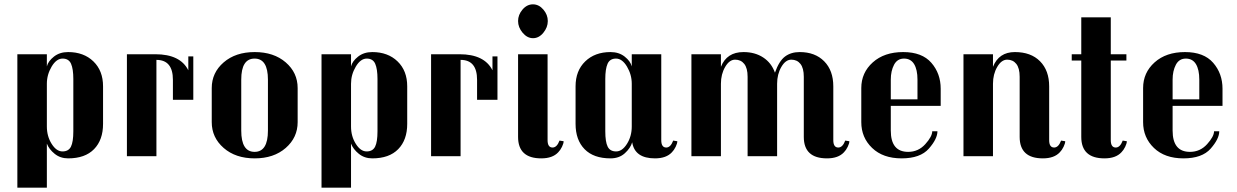

<svg xmlns="http://www.w3.org/2000/svg" viewBox="-20 -720 5700 885"><path d="M196 145H60V-470H196V-414Q202 -438 228.5 -459Q255 -480 294 -480Q366 -480 410.5 -437Q455 -394 455 -322V-149Q455 -75 413.5 -32.5Q372 10 294 10Q258 10 232 -11Q206 -32 196 -58ZM196 -334V-137Q196 -92 218 -57Q240 -22 268 -22Q296 -22 307 -44Q318 -66 318 -115V-356Q318 -402 307.5 -426Q297 -450 268.5 -450Q240 -450 218 -413Q196 -376 196 -334Z M871 -260H777V-352Q777 -444 701 -444V0H565V-470H696Q811 -470 848 -396V-460H871Z M1352 -157Q1352 -86 1297 -38Q1242 10 1154 10Q1066 10 1011 -38Q956 -86 956 -157V-314Q956 -385 1011 -432.5Q1066 -480 1154 -480Q1242 -480 1297 -432.5Q1352 -385 1352 -314ZM1215 -118V-353Q1215 -450 1153.5 -450Q1092 -450 1092 -353V-118Q1092 -20 1153.5 -20Q1215 -20 1215 -118Z M1598 145H1462V-470H1598V-414Q1604 -438 1630.5 -459Q1657 -480 1696 -480Q1768 -480 1812.5 -437Q1857 -394 1857 -322V-149Q1857 -75 1815.5 -32.5Q1774 10 1696 10Q1660 10 1634 -11Q1608 -32 1598 -58ZM1598 -334V-137Q1598 -92 1620 -57Q1642 -22 1670 -22Q1698 -22 1709 -44Q1720 -66 1720 -115V-356Q1720 -402 1709.5 -426Q1699 -450 1670.5 -450Q1642 -450 1620 -413Q1598 -376 1598 -334Z M2273 -260H2179V-352Q2179 -444 2103 -444V0H1967V-470H2098Q2213 -470 2250 -396V-460H2273Z M2527 -40Q2547 -40 2559 -72L2578 -69Q2578 -59 2570.5 -43.5Q2563 -28 2553 -18Q2527 10 2475 10Q2368 10 2368 -89V-470H2504V-74Q2504 -40 2527 -40ZM2484.5 -676Q2505 -652 2505 -623Q2505 -594 2484.5 -569Q2464 -544 2437 -544Q2410 -544 2389 -569Q2368 -594 2368 -623Q2368 -652 2388.5 -676Q2409 -700 2436.5 -700Q2464 -700 2484.5 -676Z M3051 -40Q3071 -40 3083 -72L3102 -69Q3102 -59 3094.5 -43.5Q3087 -28 3077 -18Q3051 10 2999 10Q2906 10 2894 -64Q2886 -37 2860 -13.5Q2834 10 2794 10Q2716 10 2674.5 -32.5Q2633 -75 2633 -149V-322Q2633 -394 2677.5 -437Q2722 -480 2794 -480Q2833 -480 2859.5 -459Q2886 -438 2892 -414V-470H3028V-74Q3028 -40 3051 -40ZM2892 -334Q2892 -376 2870 -413Q2848 -450 2819.5 -450Q2791 -450 2780.5 -426Q2770 -402 2770 -356V-115Q2770 -66 2781 -44Q2792 -22 2820 -22Q2848 -22 2870 -57Q2892 -92 2892 -137Z M3844 -40Q3864 -40 3876 -72L3895 -69Q3895 -59 3887.5 -43.5Q3880 -28 3870 -18Q3844 10 3792 10Q3685 10 3685 -89V-366Q3685 -406 3669.5 -425.5Q3654 -445 3627.5 -445Q3601 -445 3581.5 -411.5Q3562 -378 3562 -334V0H3426V-366Q3426 -406 3410.5 -425.5Q3395 -445 3368.5 -445Q3342 -445 3322.5 -411.5Q3303 -378 3303 -334V0H3167V-470H3303V-412Q3330 -480 3407 -480Q3460 -480 3498 -455Q3536 -430 3552 -385Q3571 -439 3598.5 -459.5Q3626 -480 3666 -480Q3737 -480 3779 -437.5Q3821 -395 3821 -322V-74Q3821 -40 3844 -40Z M4316 -232H4086V-118Q4086 -20 4166 -20Q4213 -20 4245 -55.5Q4277 -91 4277 -115H4301Q4301 -80 4261.5 -35Q4222 10 4136 10Q4050 10 4000 -38Q3950 -86 3950 -157V-314Q3950 -385 4003 -432.5Q4056 -480 4143 -480Q4230 -480 4273 -430.5Q4316 -381 4316 -311ZM4209 -262V-353Q4209 -399 4193.5 -424.5Q4178 -450 4147 -450Q4116 -450 4101 -421.5Q4086 -393 4086 -353V-262Z M4839 -40Q4859 -40 4871 -72L4890 -69Q4890 -59 4882.5 -43.5Q4875 -28 4865 -18Q4839 10 4787 10Q4680 10 4680 -89V-366Q4680 -406 4664.5 -425.5Q4649 -445 4622.5 -445Q4596 -445 4576.5 -411.5Q4557 -378 4557 -334V0H4421V-470H4557V-412Q4584 -480 4658 -480Q4732 -480 4774 -437.5Q4816 -395 4816 -322V-74Q4816 -40 4839 -40Z M5123 -40Q5143 -40 5155 -72L5174 -69Q5174 -59 5166.5 -43.5Q5159 -28 5149 -18Q5123 10 5071 10Q4964 10 4964 -89V-441H4920V-470H4964V-640H5100V-470H5172V-441H5100V-74Q5100 -40 5123 -40Z M5615 -232H5385V-118Q5385 -20 5465 -20Q5512 -20 5544 -55.5Q5576 -91 5576 -115H5600Q5600 -80 5560.5 -35Q5521 10 5435 10Q5349 10 5299 -38Q5249 -86 5249 -157V-314Q5249 -385 5302 -432.5Q5355 -480 5442 -480Q5529 -480 5572 -430.5Q5615 -381 5615 -311ZM5508 -262V-353Q5508 -399 5492.5 -424.5Q5477 -450 5446 -450Q5415 -450 5400 -421.5Q5385 -393 5385 -353V-262Z"/></svg>

Font: Trochut
Style: Bold
Weight: 700
Designer: Andreu Balius
Foundry: Andreu Balius
Version: Version 1.001